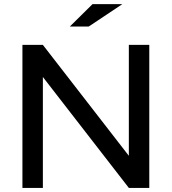

<svg xmlns="http://www.w3.org/2000/svg" viewBox="-20 -920 841 940"><path d="M189.9 0H89.8V-700.2H189.9L610.8 -157.2V-700.2H710.9V0H610.8L189.9 -543ZM433.1 -899.9H579.1L414.1 -790H321.8Z"/></svg>

Font: Aldrich [RUS by Daymarius]
Style: Regular
Weight: 400
Designer: Matthew Desmond
Foundry: Matthew Desmond
Version: Version 1.002 August 24, 2018